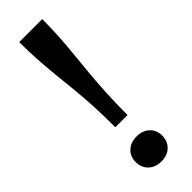

<svg xmlns="http://www.w3.org/2000/svg" viewBox="-251 -745 767 767"><g transform="rotate(-45 133.0 -361.5)"><path d="M198 -731H68Q68 -677 71 -630.5Q74 -584 78.5 -539Q83 -494 88 -446.5Q93 -399 96 -343.5Q99 -288 99 -219H168Q168 -288 171 -343.5Q174 -399 178.5 -447Q183 -495 187.5 -539.5Q192 -584 195 -630.5Q198 -677 198 -731ZM133 8Q99 8 78.5 -12Q58 -32 58 -63Q58 -94 78.5 -113.5Q99 -133 133 -133Q167 -133 187.5 -113.5Q208 -94 208 -63Q208 -32 187.5 -12Q167 8 133 8Z"/></g></svg>

Font: Roboto Serif 28pt Condensed Medium
Style: Regular
Weight: 500
Width: 3
Designer: Greg Gazdowicz
Foundry: Commercial Type
Version: Version 1.008